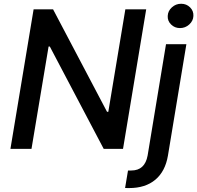

<svg xmlns="http://www.w3.org/2000/svg" viewBox="-20 -776 1028 1001"><path d="M742.2 -727.3 621.4 0H520.6L239.7 -533.4H233.3L144.2 0H34.4L155.2 -727.3H256.7L538 -193.2H544.7L633.5 -727.3ZM845.5 -545.5H951.7L855.5 35.5Q841.6 117.5 789.8 161Q737.9 204.5 653.4 204.5Q639.6 204.5 632.1 204.2L647.4 112.9H664.4Q735.4 112.9 749.6 34.8ZM918.3 -629.6Q891 -629.6 872 -648.3Q853 -666.9 854.4 -692.8Q855.5 -719.1 876.1 -737.7Q896.7 -756.4 924.4 -756.4Q952.1 -756.4 970.9 -737.7Q989.7 -719.1 988.3 -692.8Q987.2 -666.9 966.6 -648.3Q946 -629.6 918.3 -629.6Z"/></svg>

Font: Karasuma Gothic
Style: Medium Italic
Weight: 500
Italic angle: 9.39998°
Designer: Rasmus Andersson / Ryoko Nishizuka
Foundry: Genbu
Version: Version 1.00